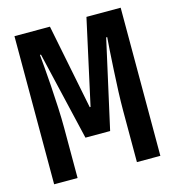

<svg xmlns="http://www.w3.org/2000/svg" viewBox="-107 -804 813 894"><g transform="rotate(-15 300.0 -357.0)"><path d="M44 0V-714H215L297 -304H301L391 -714H556V0H443V-247Q443 -289 445 -340.5Q447 -392 450 -443.5Q453 -495 455.5 -536.5Q458 -578 460 -598H455L360 -172H241L141 -599H136Q138 -579 141.5 -537.5Q145 -496 148.5 -444Q152 -392 154.5 -339Q157 -286 157 -242V0Z"/></g></svg>

Font: Noto Sans Mono SemiBold
Style: Regular
Weight: 600
Designer: Monotype Design Team
Foundry: Monotype Imaging Inc.
Version: Version 2.014; ttfautohint (v1.8.4.7-5d5b)